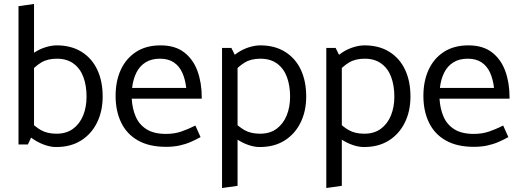

<svg xmlns="http://www.w3.org/2000/svg" viewBox="-20 -726 2614 965"><path d="M120 0 151 -65V-706L73 -695V0ZM127 -359Q156 -393 187.5 -412Q219 -431 266 -431Q316 -431 349.5 -406.5Q383 -382 399 -339Q415 -296 415 -240Q415 -188 398 -146Q381 -104 347.5 -79Q314 -54 264 -54Q217 -54 185 -72.5Q153 -91 125 -122L101 -68Q122 -43 149.5 -25Q177 -7 206.5 3Q236 13 262 13Q335 13 387 -19.5Q439 -52 467.5 -109.5Q496 -167 496 -241Q496 -318 469 -375.5Q442 -433 390 -465.5Q338 -498 265 -498Q240 -498 210 -489Q180 -480 152 -461.5Q124 -443 103 -416Z M994 -230V-237Q994 -310 972.5 -369Q951 -428 905.5 -463Q860 -498 787 -498Q715 -498 664.5 -465.5Q614 -433 587.5 -376Q561 -319 561 -244Q561 -168 589 -110Q617 -52 673.5 -20Q730 12 815 12Q851 12 881.5 5.5Q912 -1 938.5 -12.5Q965 -24 988 -37L962 -95Q924 -76 890 -64.5Q856 -53 814 -53Q754 -53 717 -76Q680 -99 662.5 -139Q645 -179 642 -230ZM644 -284Q649 -328 665.5 -361Q682 -394 711.5 -412.5Q741 -431 784 -431Q826 -431 853.5 -412.5Q881 -394 896 -361Q911 -328 916 -284Z M1174 208V-422L1143 -485H1096V219ZM1150 -359Q1179 -393 1210.5 -412Q1242 -431 1289 -431Q1339 -431 1372.5 -406.5Q1406 -382 1422 -339Q1438 -296 1438 -240Q1438 -188 1421 -146Q1404 -104 1370.5 -79Q1337 -54 1287 -54Q1240 -54 1208 -72.5Q1176 -91 1148 -122L1124 -68Q1145 -43 1172.5 -25Q1200 -7 1229.5 3Q1259 13 1285 13Q1358 13 1410 -19.5Q1462 -52 1490.5 -109.5Q1519 -167 1519 -241Q1519 -318 1492 -375.5Q1465 -433 1413 -465.5Q1361 -498 1288 -498Q1263 -498 1233 -489Q1203 -480 1175 -461.5Q1147 -443 1126 -416Z M1698 208V-422L1667 -485H1620V219ZM1674 -359Q1703 -393 1734.5 -412Q1766 -431 1813 -431Q1863 -431 1896.5 -406.5Q1930 -382 1946 -339Q1962 -296 1962 -240Q1962 -188 1945 -146Q1928 -104 1894.5 -79Q1861 -54 1811 -54Q1764 -54 1732 -72.5Q1700 -91 1672 -122L1648 -68Q1669 -43 1696.5 -25Q1724 -7 1753.5 3Q1783 13 1809 13Q1882 13 1934 -19.5Q1986 -52 2014.5 -109.5Q2043 -167 2043 -241Q2043 -318 2016 -375.5Q1989 -433 1937 -465.5Q1885 -498 1812 -498Q1787 -498 1757 -489Q1727 -480 1699 -461.5Q1671 -443 1650 -416Z M2541 -230V-237Q2541 -310 2519.5 -369Q2498 -428 2452.5 -463Q2407 -498 2334 -498Q2262 -498 2211.5 -465.5Q2161 -433 2134.5 -376Q2108 -319 2108 -244Q2108 -168 2136 -110Q2164 -52 2220.5 -20Q2277 12 2362 12Q2398 12 2428.5 5.5Q2459 -1 2485.5 -12.5Q2512 -24 2535 -37L2509 -95Q2471 -76 2437 -64.5Q2403 -53 2361 -53Q2301 -53 2264 -76Q2227 -99 2209.5 -139Q2192 -179 2189 -230ZM2191 -284Q2196 -328 2212.5 -361Q2229 -394 2258.5 -412.5Q2288 -431 2331 -431Q2373 -431 2400.5 -412.5Q2428 -394 2443 -361Q2458 -328 2463 -284Z"/></svg>

Font: Catamaran
Style: Regular
Weight: 400
Designer: Pria Ravichandran
Version: Version 2.000